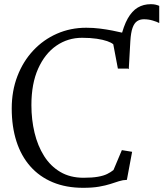

<svg xmlns="http://www.w3.org/2000/svg" viewBox="-20 -886 780 917"><path d="M595 -556 564 -573.5 556 -702.5Q570 -762 590.2 -797.8Q610.5 -833.5 637.8 -849.8Q665 -866 700 -866Q713 -866 722.8 -863.8Q732.5 -861.5 740.5 -858V-776Q729.5 -782 709.2 -788Q689 -794 667 -794Q648.5 -794 634.8 -784.8Q621 -775.5 613 -752.8Q605 -730 602.5 -689.5ZM377 11Q295.5 11 232 -15.5Q168.5 -42 124.8 -91.5Q81 -141 58.5 -211Q36 -281 36 -368Q36 -451.5 63 -522Q90 -592.5 138.5 -644.5Q187 -696.5 251.8 -725Q316.5 -753.5 392 -753.5Q425.5 -753.5 457.2 -749.5Q489 -745.5 517 -740Q545 -734.5 567.2 -729.2Q589.5 -724 603 -721.5L595 -558.5H543L521 -674.5Q512 -682.5 492 -689.5Q472 -696.5 441.8 -701Q411.5 -705.5 372 -705.5Q304 -705.5 249.2 -667.8Q194.5 -630 162.2 -558.2Q130 -486.5 130 -384Q130 -314.5 145 -252Q160 -189.5 190.5 -141Q221 -92.5 268 -64.8Q315 -37 379 -37Q420.5 -37 447.5 -41.8Q474.5 -46.5 491.8 -55Q509 -63.5 522 -74L562 -169L611 -161L586 -27Q566.5 -26.5 548 -20.5Q529.5 -14.5 507 -7.2Q484.5 0 453.2 5.5Q422 11 377 11Z"/></svg>

Font: Merriweather Light 18pt Light
Style: Regular
Weight: 300
Version: Version 2.100